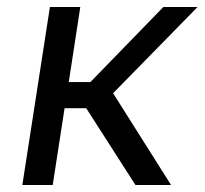

<svg xmlns="http://www.w3.org/2000/svg" viewBox="-20 -530 586 550"><path d="M368 0 227 -220H165L131 0H44L123 -510H210L177 -295H239L448 -510H546L304 -263L470 0Z"/></svg>

Font: Azeri Sans
Style: Italic
Weight: 400
Designer: Hector Gatti & Omnibus-Type (original fonts) / Cristiano Sobral (main changes and remastering)
Foundry: Omnibus-Type
Version: Version 0.07;August 21, 2020;FontCreator 13.0.0.2681 64-bit;